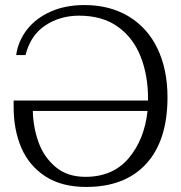

<svg xmlns="http://www.w3.org/2000/svg" viewBox="-20 -730 718 760"><path d="M643 -345Q643 -174 559 -82Q475 10 321 10Q224 10 159.5 -32Q95 -74 64.5 -145Q34 -216 34 -306V-332H566V-339Q566 -432 536.5 -506.5Q507 -581 446 -624.5Q385 -668 293 -668Q218 -668 159.5 -629.5Q101 -591 81 -512H44Q52 -568 87 -613Q122 -658 180.5 -684Q239 -710 314 -710Q415 -710 489.5 -665Q564 -620 603.5 -537.5Q643 -455 643 -345ZM564 -291H110Q111 -228 132 -168.5Q153 -109 199.5 -69.5Q246 -30 318 -30Q427 -30 489.5 -104Q552 -178 564 -291Z"/></svg>

Font: Taviraj Light
Style: Regular
Weight: 300
Designer: Katatrad Team
Foundry: CadsonDemak
Version: Version 1.001